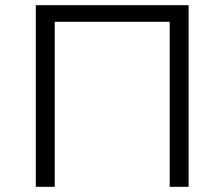

<svg xmlns="http://www.w3.org/2000/svg" viewBox="-20 -720 865 740"><path d="M707 -700V0H634V-636H191V0H118V-700Z"/></svg>

Font: CMG Sans
Style: Regular
Weight: 400
Designer: Julieta Ulanovsky
Foundry: Julieta Ulanovsky
Version: Version 7.200